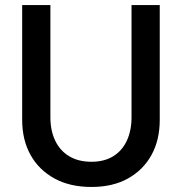

<svg xmlns="http://www.w3.org/2000/svg" viewBox="-20 -725 722 762"><path d="M343 17Q257 17 195.5 -17Q134 -51 101 -110.5Q68 -170 68 -249V-705H180V-259Q180 -207 199 -167Q218 -127 254.5 -105Q291 -83 343 -83Q394 -83 429.5 -105Q465 -127 483.5 -167Q502 -207 502 -259V-705H614V-249Q614 -170 581.5 -110.5Q549 -51 488.5 -17Q428 17 343 17Z"/></svg>

Font: TikTok Sans 24pt Medium
Style: Regular
Weight: 500
Version: Version 4.000